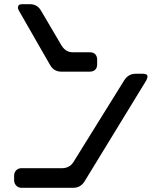

<svg xmlns="http://www.w3.org/2000/svg" viewBox="-20 -787 768 911"><path d="M218 -478Q228 -461 241.5 -454Q255 -447 271 -447H406Q422 -447 431.5 -456Q441 -465 441 -482V-504Q441 -520 432 -529.5Q423 -539 406 -539H325Q292 -539 272 -571L175 -736Q157 -767 123 -767H87Q70 -767 68 -761Q65 -755 65 -752Q65 -744 70 -736ZM81 104H328Q362 104 381 74L675 -407Q680 -419 680 -423Q680 -437 659 -437H623Q590 -437 570 -407L329 -19Q319 -3 305 4Q291 11 275 11H81Q67 11 57 21Q47 31 47 46V69Q47 83 57 93.5Q67 104 81 104Z"/></svg>

Font: WDXL Lubrifont TC
Style: Regular
Weight: 400
Designer: [WDXL Lubrifont] Copyright 2020-2022 (c) NightFurySL2001, Skr-ZERO; [ZCOOL QingKe HuangYou] Copyright 2018-2022 (c) The 
Version: Version 2.001;hotconv 1.1.1;makeotfexe 2.6.0